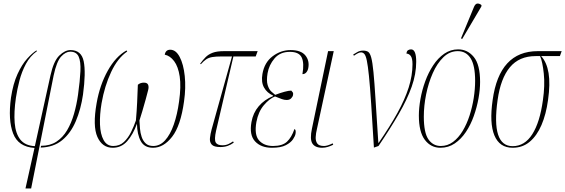

<svg xmlns="http://www.w3.org/2000/svg" viewBox="-20 -825 3194 1085"><path d="M124 240 175 11Q83 5 54 -71Q25 -147 42 -273Q54 -352 79 -406.5Q104 -461 133.5 -493.5Q163 -526 186 -540L189 -536Q150 -508 126.5 -464Q103 -420 90 -370Q77 -320 70 -273Q58 -191 63 -130.5Q68 -70 95 -36Q122 -2 177 1L265 -398Q283 -480 315 -511Q347 -542 378 -542Q440 -542 453 -478.5Q466 -415 449 -290Q437 -208 408.5 -140.5Q380 -73 331.5 -33Q283 7 210 9L212 -1Q263 -1 299 -24.5Q335 -48 359 -88.5Q383 -129 398 -181Q413 -233 421 -290Q432 -369 434.5 -423Q437 -477 424.5 -505Q412 -533 377 -533Q351 -533 325.5 -505.5Q300 -478 283 -398L156 240Z M617 10Q558 10 530.5 -51Q503 -112 526 -242Q544 -345 589 -425.5Q634 -506 695 -540L699 -534Q645 -497 608 -418Q571 -339 554 -242Q543 -177 545 -122Q547 -67 565.5 -33.5Q584 0 620 0Q656 0 680 -22.5Q704 -45 720.5 -78.5Q737 -112 748 -144Q753 -200 755 -247Q757 -294 759 -346Q773 -358 793 -358Q812 -358 817 -346Q822 -334 817 -315Q813 -297 803.5 -264Q794 -231 784.5 -197.5Q775 -164 768 -144Q769 -123 771 -98.5Q773 -74 780.5 -51.5Q788 -29 803.5 -14.5Q819 0 846 0Q884 0 913 -32Q942 -64 962 -121Q982 -178 992 -252Q1004 -337 995.5 -393Q987 -449 964 -479.5Q941 -510 911 -516Q916 -544 942 -544Q974 -544 995.5 -503Q1017 -462 1024 -395.5Q1031 -329 1020 -252Q1001 -114 952.5 -52Q904 10 845 10Q796 10 775.5 -27.5Q755 -65 754 -126Q732 -65 699 -27.5Q666 10 617 10Z M1225 6Q1189 6 1176.5 -8Q1164 -22 1166.5 -45Q1169 -68 1176 -94L1291 -506H1233Q1199 -506 1179 -502.5Q1159 -499 1145 -489.5Q1131 -480 1115 -462L1111 -465Q1127 -487 1142.5 -502.5Q1158 -518 1182 -527Q1206 -536 1246 -536H1436L1425 -506H1299L1201 -86Q1190 -36 1199 -20Q1208 -4 1237 -4Q1257 -4 1272 -11.5Q1287 -19 1297 -26L1301 -19Q1285 -7 1266.5 -0.5Q1248 6 1225 6Z M1517 10Q1455 10 1421.5 -26Q1388 -62 1401 -135Q1410 -187 1442 -224.5Q1474 -262 1523 -282V-285Q1489 -300 1472 -330.5Q1455 -361 1463 -407Q1474 -472 1520.5 -507Q1567 -542 1622 -542Q1681 -542 1705.5 -512Q1730 -482 1722 -440Q1719 -425 1710.5 -415.5Q1702 -406 1689 -406Q1700 -468 1685 -500Q1670 -532 1618 -532Q1563 -532 1531.5 -495Q1500 -458 1492 -411Q1485 -369 1492.5 -344.5Q1500 -320 1513 -308Q1526 -296 1535 -289Q1564 -300 1588 -306.5Q1612 -313 1626 -313Q1630 -309 1634 -303.5Q1638 -298 1636 -288Q1634 -278 1625 -269Q1616 -260 1600 -260Q1587 -260 1573 -265Q1559 -270 1534 -280Q1502 -267 1471 -230.5Q1440 -194 1429 -136Q1416 -63 1444 -31.5Q1472 0 1523 0Q1576 0 1602 -24.5Q1628 -49 1644 -96Q1654 -91 1650 -69Q1648 -56 1635.5 -37.5Q1623 -19 1595 -4.5Q1567 10 1517 10Z M1801 10Q1760 10 1745 -14.5Q1730 -39 1743 -99L1834 -536H1866L1771 -96Q1765 -72 1764 -50Q1763 -28 1773 -14Q1783 0 1811 0Q1820 0 1832 -3.5Q1844 -7 1860 -15L1863 -7Q1849 0 1833 5Q1817 10 1801 10Z M2093 9Q2084 -140 2077.5 -238.5Q2071 -337 2065 -395.5Q2059 -454 2053 -482.5Q2047 -511 2039 -520Q2031 -529 2020 -529Q2012 -529 2001.5 -523.5Q1991 -518 1980 -510L1976 -517Q1988 -525 2001.5 -532Q2015 -539 2032 -539Q2050 -539 2060.5 -532Q2071 -525 2078 -499Q2085 -473 2090.5 -417Q2096 -361 2102 -264.5Q2108 -168 2118 -18H2120Q2184 -111 2226 -187Q2268 -263 2289.5 -330.5Q2311 -398 2311 -462Q2311 -496 2301 -509Q2291 -522 2277 -522Q2278 -536 2285.5 -541Q2293 -546 2303 -546Q2332 -546 2332 -476Q2332 -407 2306.5 -335Q2281 -263 2233.5 -181Q2186 -99 2119 0Z M2469 10Q2415 10 2381 -34.5Q2347 -79 2347 -172Q2347 -215 2356 -265.5Q2365 -316 2383 -365.5Q2401 -415 2428 -456Q2455 -497 2490.5 -521.5Q2526 -546 2569 -546Q2622 -546 2657.5 -503Q2693 -460 2693 -362Q2693 -319 2684 -269Q2675 -219 2657.5 -169.5Q2640 -120 2613 -79.5Q2586 -39 2550 -14.5Q2514 10 2469 10ZM2471 0Q2509 0 2540 -23Q2571 -46 2594.5 -85Q2618 -124 2633.5 -172Q2649 -220 2657 -271Q2665 -322 2665 -368Q2665 -455 2639.5 -495.5Q2614 -536 2567 -536Q2521 -536 2485.5 -501.5Q2450 -467 2425.5 -411.5Q2401 -356 2388 -291.5Q2375 -227 2375 -166Q2375 -75 2401 -37.5Q2427 0 2471 0ZM2592 -605 2585 -608 2659 -787Q2667 -805 2679 -805Q2691 -805 2701 -796L2700 -788Z M2877 10Q2803 10 2774 -59.5Q2745 -129 2764 -260Q2802 -536 3019 -536H3154L3144 -508H3038Q3070 -473 3080 -412Q3090 -351 3077 -260Q3066 -179 3040 -118.5Q3014 -58 2973.5 -24Q2933 10 2877 10ZM2877 1Q2945 1 2988 -66.5Q3031 -134 3048 -259Q3060 -342 3053 -409Q3046 -476 3032 -508H3007Q2914 -508 2861.5 -445Q2809 -382 2792 -260Q2755 1 2877 1Z"/></svg>

Font: Noto Serif Display ExtraCondensed Thin
Style: Italic
Weight: 100
Width: 2
Italic angle: -12°
Designer: Monotype Design Team
Foundry: Monotype Imaging Inc.
Version: Version 2.009